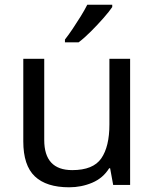

<svg xmlns="http://www.w3.org/2000/svg" viewBox="-20 -786 658 816"><path d="M533 -536V0H461L448 -71H444Q418 -29 372 -9.5Q326 10 274 10Q177 10 128 -36.5Q79 -83 79 -185V-536H168V-191Q168 -63 287 -63Q376 -63 410.5 -113Q445 -163 445 -257V-536ZM457 -756Q445 -738 420 -709.5Q395 -681 366.5 -652.5Q338 -624 314 -606H256V-618Q271 -637 288.5 -663Q306 -689 323 -716.5Q340 -744 351 -766H457Z"/></svg>

Font: Noto Sans Lepcha
Style: Regular
Weight: 400
Designer: Monotype Design Team
Foundry: Monotype Imaging Inc.
Version: Version 2.006; ttfautohint (v1.8.4.7-5d5b)